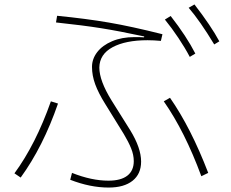

<svg xmlns="http://www.w3.org/2000/svg" viewBox="-20 -823 1040 864"><path d="M944 -623Q880 -729 829 -788L855 -803Q930 -706 967 -637ZM296 -14 304 -45Q392 -10 468 -10Q524 -10 553 -32.5Q582 -55 582 -98Q582 -126 570 -155.5Q558 -185 537 -220L453 -356Q423 -404 408.5 -443.5Q394 -483 394 -522Q394 -558 417.5 -588.5Q441 -619 484.5 -637.5Q528 -656 585 -656Q615 -656 628 -655L629 -659Q517 -683 435.5 -696Q354 -709 232 -722L237 -752Q368 -739 470 -721.5Q572 -704 711 -669L704 -639Q672 -642 644 -642Q545 -642 486.5 -610.5Q428 -579 427 -519Q427 -460 482 -371L566 -237Q615 -157 615 -96Q615 -40 576.5 -9.5Q538 21 469 21Q386 21 296 -14ZM834 -567Q813 -607 783 -652Q753 -697 722 -735L748 -751Q819 -660 859 -582ZM886 -30Q812 -231 717 -367L745 -383Q839 -248 917 -45ZM45 -43Q141 -174 209 -367L241 -357Q174 -163 73 -24Z"/></svg>

Font: IBM Plex Sans JP ExtraLight
Style: Regular
Weight: 200
Designer: Mike Abbink; Paul van der Laan; Pieter van Rosmalen; Wujin Sim; Yejin Wi; Jinhee Kim; Boomi Park; Yona Kim; Kichan Ma
Foundry: Sandoll Inc.
Version: Version 1.001